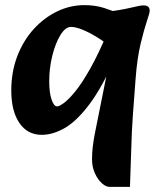

<svg xmlns="http://www.w3.org/2000/svg" viewBox="-20 -510 622 749"><path d="M143 16Q87 16 55.5 -30.5Q24 -77 24 -157Q24 -230 47.5 -291Q71 -352 111.5 -396.5Q152 -441 203 -465.5Q254 -490 309 -490Q352 -490 387.5 -478.5Q423 -467 448 -455L419 -321Q392 -344 361.5 -363Q331 -382 303.5 -393.5Q276 -405 257 -405Q235 -405 215.5 -373Q196 -341 184 -292.5Q172 -244 172 -193Q172 -149 181 -122Q190 -95 203 -95Q211 -95 229 -108Q247 -121 273 -152.5Q299 -184 331.5 -241.5Q364 -299 401 -387L432 -290Q379 -170 329 -103.5Q279 -37 232.5 -10.5Q186 16 143 16ZM407 219Q393 219 377 204.5Q361 190 350 165.5Q339 141 339 112Q339 86 342 61.5Q345 37 350 11L415 -313L384 -337L390 -463Q454 -471 490.5 -480Q527 -489 540 -489Q564 -489 564 -468Q564 -460 553 -427.5Q542 -395 528.5 -339Q515 -283 509 -203L498 -56Q494 -1 492 73Q490 147 487 219Z"/></svg>

Font: Alkatra
Style: Regular
Weight: 400
Designer: Suman Bhandary
Version: Version 1.100;gftools[0.9.22]